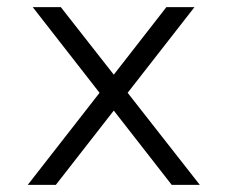

<svg xmlns="http://www.w3.org/2000/svg" viewBox="-20 -520 640 540"><path d="M72 -500 260 -259 58 0H137L300 -209L463 0H542L339 -259L527 -500H448L300 -310L151 -500Z"/></svg>

Font: LT Wave Mono Light
Style: Regular
Weight: 300
Designer: Daniel Lyons
Version: Version 2.5 (Glyphs App)